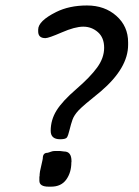

<svg xmlns="http://www.w3.org/2000/svg" viewBox="-20 -700 517 712"><path d="M168 -214.8Q168 -255.4 189.7 -290.3Q211.4 -325.2 262.9 -369.6Q314.5 -414.1 340.3 -449.7Q366.2 -485.4 366.2 -522.9Q366.2 -560.5 343 -580.8Q319.8 -601.1 288.8 -601.1Q257.8 -601.1 209 -579.8Q160.2 -558.6 148.4 -558.6Q121.6 -558.6 121.6 -583.5V-590.3Q121.6 -622.1 188 -655.3Q236.8 -679.7 302.5 -679.7Q368.2 -679.7 411.6 -641.1Q455.1 -602.5 455.1 -543V-533.7Q455.1 -447.8 354 -361.3Q287.6 -308.1 271.2 -290.5Q254.9 -272.9 249 -256.6Q243.2 -240.2 238 -218.8Q232.9 -197.3 228.3 -190.4Q223.6 -183.6 203.1 -183.6Q168 -183.6 168 -214.8ZM202.1 -140.1 217.8 -138.2Q245.1 -138.2 245.1 -102.5V-100.1L244.6 -97.7Q244.6 -60.5 225.8 -34.2Q207 -7.8 169.4 -7.8H160.2Q126 -7.8 126 -29.8V-43.5L127 -49.3V-53.7Q128.4 -64 128.4 -64.9L137.7 -106.9Q138.7 -110.8 138.7 -112.8Q138.7 -133.3 155.8 -133.3Q160.2 -134.8 161.4 -134.8Q162.6 -134.8 169.2 -137.5Q175.8 -140.1 183.6 -140.1Z"/></svg>

Font: Averia Sans Libre
Style: Italic
Weight: 400
Italic angle: -7.90001°
Version: Version 1.002